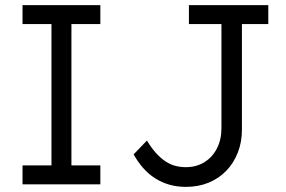

<svg xmlns="http://www.w3.org/2000/svg" viewBox="-20 -720 1116 750"><path d="M68 0V-74H181V-626H68V-700H372V-626H259V-74H372V0ZM502 -117 554 -171Q572 -141 590.5 -121Q609 -101 627.5 -89Q646 -77 665.5 -72Q685 -67 706 -67Q747 -67 778.5 -86.5Q810 -106 827.5 -140.5Q845 -175 845 -219V-626H718V-700H1028V-626H925V-213Q925 -165 909 -124Q893 -83 864 -53Q835 -23 795 -6.5Q755 10 706 10Q672 10 642 1.5Q612 -7 586 -23.5Q560 -40 539 -64Q518 -88 502 -117Z"/></svg>

Font: Our Lexend Light
Style: Regular
Weight: 300
Designer: Bonnie Shaver-Troup, Thomas Jockin
Foundry: Lexend
Version: Version 1.007